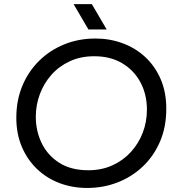

<svg xmlns="http://www.w3.org/2000/svg" viewBox="-20 -900 856 932"><path d="M403.4 12.4Q330.8 12.4 268.2 -11.5Q205.6 -35.4 158.9 -80.4Q112.2 -125.4 85.7 -188.1Q59.2 -250.8 59.2 -328.4Q59.2 -413 88.5 -483.4Q117.8 -553.8 170.4 -605.3Q223 -656.8 292.6 -684.9Q362.2 -713 443.4 -713Q512.4 -713 574.6 -690.3Q636.8 -667.6 684.5 -623.6Q732.2 -579.6 759.7 -516.3Q787.2 -453 787.2 -372.2Q787.2 -283.2 756.5 -212.2Q725.8 -141.2 672.2 -90.9Q618.6 -40.6 549.6 -14.1Q480.6 12.4 403.4 12.4ZM409 -73.6Q473.2 -73.6 525.4 -97.3Q577.6 -121 615.1 -162Q652.6 -203 672.9 -255.8Q693.2 -308.6 693.2 -367.8Q693.2 -441 662.1 -499.7Q631 -558.4 573.7 -592.7Q516.4 -627 437.4 -627Q371.6 -627 319 -602.7Q266.4 -578.4 229.6 -536.8Q192.8 -495.2 173.3 -442.6Q153.8 -390 153.8 -332.8Q153.8 -264.4 182.3 -205.3Q210.8 -146.2 267.5 -109.9Q324.2 -73.6 409 -73.6ZM409.2 -757 337.2 -880H425.8L497.8 -757Z"/></svg>

Font: MuseoModerno Thin
Style: Italic
Weight: 100
Italic angle: -9°
Designer: Pablo Cosgaya, Héctor Gatti, Marcela Romero, and the Authors of The MuseoModerno Project.
Foundry: Omnibus-Type Team
Version: Version 1.003